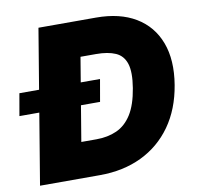

<svg xmlns="http://www.w3.org/2000/svg" viewBox="-117 -812 931 896"><g transform="rotate(-10 348.0 -363.5)"><path d="M285.5 0H1.4L122.2 -727.3H394.9Q507.1 -727.3 582.4 -682.2Q657.7 -637.1 689.3 -553.3Q720.9 -469.5 701.7 -353.7Q683.2 -242.2 627 -163Q570.7 -83.8 483.5 -41.9Q396.3 0 285.5 0ZM226.6 -167.6H298.3Q352.3 -167.6 394.7 -186.6Q437.1 -205.6 465.7 -250.5Q494.3 -295.5 507.1 -373.6Q519.2 -447.4 506.4 -487.7Q493.6 -528.1 457.7 -543.9Q421.9 -559.7 365.1 -559.7H291.9ZM-36.9 -336.6 -18.5 -441.8H363.6L345.2 -336.6Z"/></g></svg>

Font: Inter UI Black
Style: Italic
Weight: 900
Italic angle: -9.39999°
Designer: Rasmus Andersson
Foundry: rsms
Version: 3.2;8d6f07862